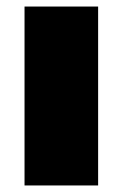

<svg xmlns="http://www.w3.org/2000/svg" viewBox="-20 -567 375 587"><path d="M55 -547V0H280V-547Z"/></svg>

Font: Montserrat-Arabic Black
Style: Regular
Weight: 900
Designer: Mohamed Gaber
Foundry: Kief Type Foundry
Version: Version 5.008;PS 005.008;hotconv 1.0.88;makeotf.lib2.5.64775